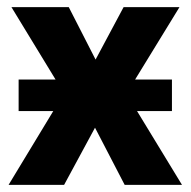

<svg xmlns="http://www.w3.org/2000/svg" viewBox="-20 -516 532 536"><path d="M4 0 179 -289 182 -217 12 -496H172L261 -322H232L325 -496H481L310 -217L312 -289L488 0H328L232 -185H259L159 0ZM32 -206V-294H460V-206Z"/></svg>

Font: Nunito Sans 10pt Condensed ExtraBold
Style: Regular
Weight: 800
Width: 3
Designer: Vernon Adams
Foundry: Vernon Adams
Version: Version 3.101;gftools[0.9.27]